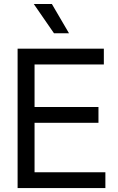

<svg xmlns="http://www.w3.org/2000/svg" viewBox="-20 -954 601 974"><path d="M69.3 -707H155.3V0H69.3ZM153.3 -80.1H514.6V0H153.3ZM153.3 -411.1H479.5V-331.1H153.3ZM153.3 -707H506.8V-627H153.3ZM151.4 -933.6H243.2L330.1 -785.2H253.9Z"/></svg>

Font: Wanted Sans Std Variable
Style: Regular
Weight: 400
Designer: Original Design by Kil Hyung-jin and Kang Hanbin, Wanted Lab, Inc;
Foundry: Wanted Lab, Inc.
Version: Version 1.003;Glyphs 3.2 (3227)